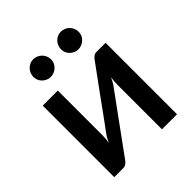

<svg xmlns="http://www.w3.org/2000/svg" viewBox="-194 -839 969 969"><g transform="rotate(-45 290.0 -355.0)"><path d="M65.5 0.5H130.5C138.8 0.5 146.3 -2.4 153 -8.2C159.7 -14.1 165 -20.2 169 -26.5C209.3 -82.2 245.7 -132.2 278 -176.5C291.7 -195.5 305.2 -214.1 318.5 -232.3C331.8 -250.4 343.8 -266.7 354.3 -281C364.8 -295.3 373.3 -307.1 379.8 -316.3C386.3 -325.4 389.8 -330.3 390.5 -331C393.8 -335.7 397.2 -341.1 400.5 -347.2C403.8 -353.4 407.2 -360.2 410.5 -367.5C409.2 -358.8 408.2 -350.3 407.5 -342C406.8 -333.7 406.5 -326.2 406.5 -319.5V0H514V-510H449C440.7 -510 433.2 -507.2 426.5 -501.5C419.8 -495.8 414.5 -489.7 410.5 -483C369.8 -427.3 333.3 -377.3 301 -333C287.3 -314 273.9 -295.4 260.8 -277.2C247.6 -259.1 235.8 -242.8 225.3 -228.5C214.8 -214.2 206.2 -202.5 199.5 -193.5C192.8 -184.5 189.3 -179.7 189 -179C182 -169 175.2 -156.3 168.5 -141C169.8 -149.7 170.9 -158.2 171.8 -166.8C172.6 -175.2 173 -183.2 173 -190.5V-510H65.5ZM260.5 -645.5C260.5 -654.2 258.8 -662.4 255.5 -670.2C252.2 -678.1 247.6 -684.9 241.8 -690.8C235.9 -696.6 229.1 -701.2 221.3 -704.5C213.4 -707.8 205.2 -709.5 196.5 -709.5C188.2 -709.5 180.3 -707.8 172.8 -704.5C165.3 -701.2 158.7 -696.6 153 -690.8C147.3 -684.9 142.8 -678.1 139.5 -670.2C136.2 -662.4 134.5 -654.2 134.5 -645.5C134.5 -636.8 136.2 -628.8 139.5 -621.2C142.8 -613.8 147.3 -607.2 153 -601.8C158.7 -596.2 165.3 -591.8 172.8 -588.5C180.3 -585.2 188.2 -583.5 196.5 -583.5C205.2 -583.5 213.4 -585.2 221.3 -588.5C229.1 -591.8 235.9 -596.2 241.8 -601.8C247.6 -607.2 252.2 -613.8 255.5 -621.2C258.8 -628.8 260.5 -636.8 260.5 -645.5ZM457.5 -645.5C457.5 -654.2 455.8 -662.4 452.5 -670.2C449.2 -678.1 444.6 -684.9 438.8 -690.8C432.9 -696.6 426.2 -701.2 418.5 -704.5C410.8 -707.8 402.7 -709.5 394 -709.5C385.3 -709.5 377.3 -707.8 369.8 -704.5C362.3 -701.2 355.7 -696.6 350 -690.8C344.3 -684.9 339.8 -678.1 336.5 -670.2C333.2 -662.4 331.5 -654.2 331.5 -645.5C331.5 -636.8 333.2 -628.8 336.5 -621.2C339.8 -613.8 344.3 -607.2 350 -601.8C355.7 -596.2 362.3 -591.8 369.8 -588.5C377.3 -585.2 385.3 -583.5 394 -583.5C402.7 -583.5 410.8 -585.2 418.5 -588.5C426.2 -591.8 432.9 -596.2 438.8 -601.8C444.6 -607.2 449.2 -613.8 452.5 -621.2C455.8 -628.8 457.5 -636.8 457.5 -645.5Z"/></g></svg>

Font: Lato Semibold
Style: Regular
Weight: 600
Designer: Lukasz Dziedzic
Foundry: tyPoland Lukasz Dziedzic
Version: Version 2.006; 2014-01-15